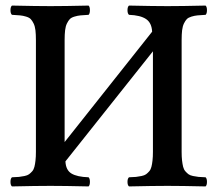

<svg xmlns="http://www.w3.org/2000/svg" viewBox="-20 -667 785 689"><path d="M22.9 2Q17.6 -2.4 17.6 -14.4Q17.6 -26.4 22.9 -30.8Q39.1 -31.2 48.3 -32.2Q57.6 -33.2 68.1 -35.4Q78.6 -37.6 84.2 -41.7Q89.8 -45.9 95.5 -52.2Q101.1 -58.6 103.5 -68.4Q106 -78.1 107.4 -91.1Q108.9 -104 108.9 -122.1V-522.9Q108.9 -543.9 107.2 -558.3Q105.5 -572.8 100.6 -582.8Q95.7 -592.8 90.3 -598.4Q85 -604 73.7 -607.4Q62.5 -610.8 52 -611.8Q41.5 -612.8 22.9 -613.8Q17.6 -618.2 17.6 -630.4Q17.6 -642.6 22.9 -647Q112.8 -645 161.1 -645Q211.9 -645 297.9 -647Q302.7 -642.6 302.7 -630.4Q302.7 -618.2 297.9 -613.8Q279.3 -612.8 268.8 -611.8Q258.3 -610.8 247.1 -607.4Q235.8 -604 230.5 -598.4Q225.1 -592.8 220.2 -582.8Q215.3 -572.8 213.6 -558.3Q211.9 -543.9 211.9 -522.9V-157.2L525.9 -553.2Q524.4 -585 504.2 -598.6Q483.9 -612.3 442.9 -613.8Q437.5 -618.2 437.5 -630.4Q437.5 -642.6 442.9 -647Q532.7 -645 581.1 -645Q631.8 -645 717.8 -647Q722.7 -642.6 722.7 -630.4Q722.7 -618.2 717.8 -613.8Q699.2 -612.8 688.7 -611.8Q678.2 -610.8 667 -607.4Q655.8 -604 650.4 -598.4Q645 -592.8 640.1 -582.8Q635.3 -572.8 633.5 -558.3Q631.8 -543.9 631.8 -522.9V-122.1Q631.8 -104 633.3 -91.1Q634.8 -78.1 637.2 -68.4Q639.6 -58.6 645.3 -52.2Q650.9 -45.9 656.5 -41.7Q662.1 -37.6 672.6 -35.4Q683.1 -33.2 692.4 -32.2Q701.7 -31.2 717.8 -30.8Q722.7 -26.4 722.7 -14.4Q722.7 -2.4 717.8 2Q629.9 0 581.1 0Q530.8 0 442.9 2Q437.5 -2.4 437.5 -14.4Q437.5 -26.4 442.9 -30.8Q459 -31.2 468.3 -32.2Q477.5 -33.2 488 -35.4Q498.5 -37.6 504.2 -41.7Q509.8 -45.9 515.4 -52.2Q521 -58.6 523.4 -68.4Q525.9 -78.1 527.3 -91.1Q528.8 -104 528.8 -122.1V-482.9L214.8 -87.9Q216.3 -56.6 236.3 -44.4Q256.3 -32.2 297.9 -30.8Q302.7 -26.4 302.7 -14.4Q302.7 -2.4 297.9 2Q210 0 161.1 0Q110.8 0 22.9 2Z"/></svg>

Font: Common Serif Medium
Style: Regular
Weight: 500
Designer: Philipp H. Poll, Khaled Hosny
Foundry: Stefan Peev, Context Ltd.
Version: Version 1.026